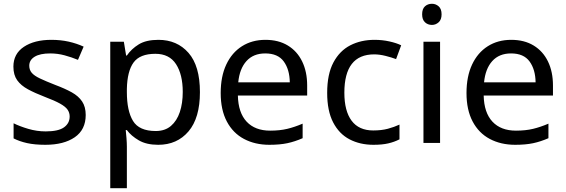

<svg xmlns="http://www.w3.org/2000/svg" viewBox="-20 -757 3000 1017"><path d="M434 -148Q434 -70 376 -30Q318 10 220 10Q164 10 123.5 1Q83 -8 52 -24V-104Q84 -88 129.5 -74.5Q175 -61 222 -61Q289 -61 319 -82.5Q349 -104 349 -140Q349 -160 338 -176Q327 -192 298.5 -208Q270 -224 217 -244Q165 -264 128 -284Q91 -304 71 -332Q51 -360 51 -404Q51 -472 106.5 -509Q162 -546 252 -546Q301 -546 343.5 -536.5Q386 -527 423 -510L393 -440Q359 -454 322 -464Q285 -474 246 -474Q192 -474 163.5 -456.5Q135 -439 135 -409Q135 -387 148 -371.5Q161 -356 191.5 -341.5Q222 -327 273 -307Q324 -288 360 -268Q396 -248 415 -219.5Q434 -191 434 -148Z M819 -546Q918 -546 978.5 -477Q1039 -408 1039 -269Q1039 -132 978.5 -61Q918 10 818 10Q756 10 715.5 -13.5Q675 -37 652 -68H646Q648 -51 650 -25Q652 1 652 20V240H564V-536H636L648 -463H652Q676 -498 715 -522Q754 -546 819 -546ZM803 -472Q721 -472 687.5 -426Q654 -380 652 -286V-269Q652 -170 684.5 -116.5Q717 -63 805 -63Q854 -63 885.5 -90Q917 -117 932.5 -163.5Q948 -210 948 -270Q948 -362 912.5 -417Q877 -472 803 -472Z M1386 -546Q1455 -546 1504.5 -516Q1554 -486 1580.5 -431.5Q1607 -377 1607 -304V-251H1240Q1242 -160 1286.5 -112.5Q1331 -65 1411 -65Q1462 -65 1501.5 -74.5Q1541 -84 1583 -102V-25Q1542 -7 1502 1.5Q1462 10 1407 10Q1331 10 1272.5 -21Q1214 -52 1181.5 -113.5Q1149 -175 1149 -264Q1149 -352 1178.5 -415Q1208 -478 1261.5 -512Q1315 -546 1386 -546ZM1385 -474Q1322 -474 1285.5 -433.5Q1249 -393 1242 -321H1515Q1514 -389 1483 -431.5Q1452 -474 1385 -474Z M1958 10Q1887 10 1831.5 -19Q1776 -48 1744.5 -109Q1713 -170 1713 -265Q1713 -364 1746 -426Q1779 -488 1835.5 -517Q1892 -546 1964 -546Q2005 -546 2043 -537.5Q2081 -529 2105 -517L2078 -444Q2054 -453 2022 -461Q1990 -469 1962 -469Q1804 -469 1804 -266Q1804 -169 1842.5 -117.5Q1881 -66 1957 -66Q2001 -66 2034.5 -75Q2068 -84 2096 -97V-19Q2069 -5 2036.5 2.5Q2004 10 1958 10Z M2268 -737Q2288 -737 2303.5 -723.5Q2319 -710 2319 -681Q2319 -653 2303.5 -639Q2288 -625 2268 -625Q2246 -625 2231 -639Q2216 -653 2216 -681Q2216 -710 2231 -723.5Q2246 -737 2268 -737ZM2311 -536V0H2223V-536Z M2688 -546Q2757 -546 2806.5 -516Q2856 -486 2882.5 -431.5Q2909 -377 2909 -304V-251H2542Q2544 -160 2588.5 -112.5Q2633 -65 2713 -65Q2764 -65 2803.5 -74.5Q2843 -84 2885 -102V-25Q2844 -7 2804 1.5Q2764 10 2709 10Q2633 10 2574.5 -21Q2516 -52 2483.5 -113.5Q2451 -175 2451 -264Q2451 -352 2480.5 -415Q2510 -478 2563.5 -512Q2617 -546 2688 -546ZM2687 -474Q2624 -474 2587.5 -433.5Q2551 -393 2544 -321H2817Q2816 -389 2785 -431.5Q2754 -474 2687 -474Z"/></svg>

Font: Noto Sans SignWriting
Style: Regular
Weight: 400
Designer: Monotype Design Team
Foundry: Monotype Imaging Inc.
Version: Version 2.004; ttfautohint (v1.8.4.7-5d5b)